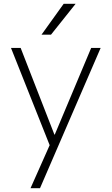

<svg xmlns="http://www.w3.org/2000/svg" viewBox="-20 -773 589 1013"><path d="M249 -590H199L316 -753H379ZM267 -63H269L461 -520H511L191 220H141L242 -7L38 -520H89Z"/></svg>

Font: Mplus 1p Light
Style: Regular
Weight: 300
Version: Version 1.061